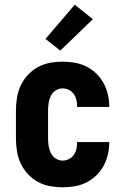

<svg xmlns="http://www.w3.org/2000/svg" viewBox="-20 -791 540 819"><path d="M247 8Q220 8 193 3Q166 -2 142 -15Q118 -28 99 -48.5Q80 -69 68.5 -93.5Q57 -118 52.5 -145.5Q48 -173 48 -200V-320Q48 -347 52.5 -374.5Q57 -402 68.5 -426.5Q80 -451 99 -471.5Q118 -492 142 -505Q166 -518 193 -523Q220 -528 247 -528Q273 -528 299 -523.5Q325 -519 348 -507.5Q371 -496 390 -478Q409 -460 421.5 -437Q434 -414 440 -388.5Q446 -363 446 -337V-335H309V-336Q309 -350 306 -364Q303 -378 295 -389.5Q287 -401 274 -407.5Q261 -414 247 -414Q231 -414 217.5 -405Q204 -396 197 -382Q190 -368 187.5 -352Q185 -336 185 -320V-200Q185 -184 187.5 -168Q190 -152 197 -138Q204 -124 217.5 -115Q231 -106 247 -106Q261 -106 274 -112.5Q287 -119 295 -130.5Q303 -142 306 -156Q309 -170 309 -184V-185H446V-183Q446 -157 440 -131.5Q434 -106 421.5 -83Q409 -60 390 -42Q371 -24 348 -12.5Q325 -1 299 3.5Q273 8 247 8ZM237 -575 174 -625 299 -771 376 -709Z"/></svg>

Font: Iosevka Curly Heavy
Style: Regular
Weight: 900
Monospace: yes
Designer: Belleve Invis
Foundry: Belleve Invis
Version: Version 22.1.2; ttfautohint (v1.8.4)